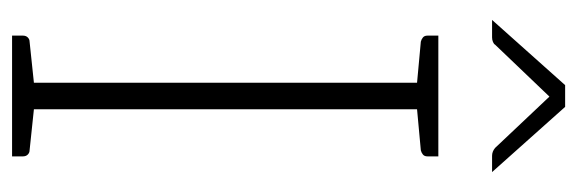

<svg xmlns="http://www.w3.org/2000/svg" viewBox="-339 -617 956 318"><g transform="rotate(90 139.0 -458.0)"><path d="M117 0V-706H161V0ZM39 0V-18Q39 -23 42 -26Q45 -29 49 -29L125 -37L130 0ZM148 0 153 -37 229 -29Q233 -29 236 -26Q239 -23 239 -18V0ZM130 -706 125 -670 49 -677Q45 -678 42 -680.5Q39 -683 39 -688V-706ZM239 -706V-688Q239 -683 236 -680.5Q233 -678 229 -677L153 -670L148 -706ZM13 -795 121 -916H157L265 -795H238Q231 -795 225 -800L140 -890L54 -800Q53 -798 49.5 -796.5Q46 -795 42 -795Z"/></g></svg>

Font: Aleo ExtraLight
Style: Regular
Weight: 250
Designer: Alessio Laiso
Foundry: Alessio Laiso
Version: Version 2.001;gftools[0.9.29]